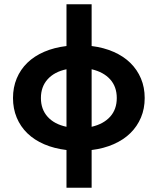

<svg xmlns="http://www.w3.org/2000/svg" viewBox="-20 -730 740 901"><path d="M292 151V-26Q234 -33 187.5 -53Q141 -73 108.5 -104.5Q76 -136 58.5 -178Q41 -220 41 -270Q41 -320 58.5 -362Q76 -404 108.5 -435.5Q141 -467 187.5 -487Q234 -507 292 -514V-710H410V-514Q467 -507 513.5 -486.5Q560 -466 592 -434.5Q624 -403 641.5 -361.5Q659 -320 659 -270Q659 -220 641.5 -178.5Q624 -137 592 -105.5Q560 -74 513.5 -53.5Q467 -33 410 -26V151ZM172 -270Q172 -217 203.5 -182Q235 -147 292 -135V-405Q235 -393 203.5 -358Q172 -323 172 -270ZM528 -270Q528 -323 497 -357.5Q466 -392 410 -405V-135Q466 -148 497 -182.5Q528 -217 528 -270Z"/></svg>

Font: Geist SemBd
Style: Regular
Weight: 400
Designer: Basement.studio, Andrés Briganti, Mateo Zaragoza
Foundry: Basement.studio, Vercel, Andrés Briganti, Guido Ferreyra, Mateo Zaragoza
Version: Version 1.401